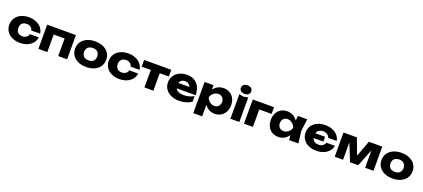

<svg xmlns="http://www.w3.org/2000/svg" viewBox="94 -2464 9402 4264"><g transform="rotate(20 4794.5 -331.5)"><path d="M386.8 16.6Q282 16.6 200.9 -21.6Q119.7 -59.7 74.5 -128.2Q29.2 -196.6 29.2 -285.6Q29.2 -374.5 74.5 -443.3Q119.7 -512.1 200.9 -550.3Q282 -588.4 386.8 -588.4Q481.6 -588.4 559.1 -555.8Q636.6 -523.2 684.7 -464.4Q732.7 -405.5 740.8 -329H531.8Q521.1 -378.4 482.5 -405.4Q444 -432.5 386.8 -432.5Q342.4 -432.5 309.8 -415.5Q277.1 -398.5 259.5 -365.2Q241.8 -332 241.8 -285.6Q241.8 -239.2 259.5 -206.3Q277.1 -173.3 309.8 -156.3Q342.4 -139.3 386.8 -139.3Q442.7 -139.3 481.9 -167.4Q521.1 -195.4 531.8 -242.5H740.8Q732.7 -166 685 -107.3Q637.2 -48.6 559.4 -16Q481.6 16.6 386.8 16.6Z M1499.1 0H1288.6V-511.4L1384.9 -415.3H934.5L1030.9 -511.4V0H820.4V-571.8H1499.1Z M1584.2 -285.6Q1584.2 -375.5 1630.1 -444.2Q1676.1 -512.8 1759.4 -550.6Q1842.8 -588.4 1951.9 -588.4Q2061.1 -588.4 2144.5 -550.6Q2227.8 -512.8 2273.8 -444.2Q2319.7 -375.5 2319.7 -285.6Q2319.7 -195.6 2273.8 -127.4Q2227.8 -59.1 2144.5 -21.2Q2061.1 16.6 1951.9 16.6Q1842.8 16.6 1759.4 -21.2Q1676.1 -59.1 1630.1 -127.4Q1584.2 -195.6 1584.2 -285.6ZM2107.1 -285.6Q2107.1 -331 2088.6 -364.2Q2070.1 -397.5 2035.1 -415Q2000.1 -432.5 1951.9 -432.5Q1903.8 -432.5 1868.8 -415Q1833.8 -397.5 1815.3 -364.2Q1796.8 -331 1796.8 -285.6Q1796.8 -239.9 1815.3 -206.9Q1833.8 -174 1868.8 -156.7Q1903.8 -139.3 1951.9 -139.3Q2000.1 -139.3 2035.1 -156.7Q2070.1 -174 2088.6 -206.9Q2107.1 -239.9 2107.1 -285.6Z M2735.8 16.6Q2631 16.6 2549.9 -21.6Q2468.7 -59.7 2423.5 -128.2Q2378.2 -196.6 2378.2 -285.6Q2378.2 -374.5 2423.5 -443.3Q2468.7 -512.1 2549.9 -550.3Q2631 -588.4 2735.8 -588.4Q2830.6 -588.4 2908.1 -555.8Q2985.6 -523.2 3033.7 -464.4Q3081.7 -405.5 3089.8 -329H2880.8Q2870.1 -378.4 2831.5 -405.4Q2793 -432.5 2735.8 -432.5Q2691.4 -432.5 2658.8 -415.5Q2626.1 -398.5 2608.5 -365.2Q2590.8 -332 2590.8 -285.6Q2590.8 -239.2 2608.5 -206.3Q2626.1 -173.3 2658.8 -156.3Q2691.4 -139.3 2735.8 -139.3Q2791.7 -139.3 2830.9 -167.4Q2870.1 -195.4 2880.8 -242.5H3089.8Q3081.7 -166 3034 -107.3Q2986.2 -48.6 2908.4 -16Q2830.6 16.6 2735.8 16.6Z M3537.4 -498.9V0H3326.8V-498.9ZM3752.9 -571.8V-413.3H3111.3V-571.8Z M3778.2 -287.9Q3778.2 -376.2 3823.3 -444.5Q3868.4 -512.8 3947.9 -550.6Q4027.4 -588.4 4126.6 -588.4Q4227.4 -588.4 4301.5 -544Q4375.5 -499.5 4414.8 -418.1Q4454.1 -336.8 4454.1 -226.6H3949.1V-351.6H4335.2L4268.3 -308.1Q4264 -350.5 4246.6 -380.1Q4229.3 -409.7 4200.4 -425.3Q4171.4 -441 4132 -441Q4088.7 -441 4056.7 -423.5Q4024.8 -406 4007.8 -375.1Q3990.8 -344.1 3990.8 -304.3Q3990.8 -251.1 4014.6 -213.5Q4038.3 -176 4085.5 -156.7Q4132.6 -137.4 4201.4 -137.4Q4264.8 -137.4 4326.8 -153.7Q4388.7 -169.9 4439.4 -199.8V-66.8Q4378.6 -26.2 4303.3 -4.8Q4228 16.6 4140.6 16.6Q4037.1 16.6 3954.4 -21.6Q3871.7 -59.7 3825 -128.8Q3778.2 -197.9 3778.2 -287.9Z M4750.9 -571.8V-410.6L4742.3 -385.4V-222L4750.9 -174V165H4540.4V-571.8ZM4988.6 -588.4Q5071.9 -588.4 5136.1 -550.6Q5200.3 -512.8 5235.6 -444Q5271 -375.2 5271 -285.6Q5271 -196 5235.6 -127.5Q5200.3 -59.1 5136.1 -21.2Q5071.9 16.6 4988.6 16.6Q4908.7 16.6 4844.8 -20.7Q4781 -58.1 4739.4 -126.4Q4697.8 -194.6 4684.7 -285.6Q4696.8 -377.2 4738.4 -445.5Q4780 -513.8 4844.3 -551.1Q4908.7 -588.4 4988.6 -588.4ZM4924.5 -427.9Q4864.7 -427.9 4814.2 -387.9Q4763.7 -347.9 4743 -285.6Q4763.7 -222.9 4814 -183.4Q4864.3 -143.9 4924.5 -143.9Q4962.9 -143.9 4993.6 -162.3Q5024.4 -180.6 5041.4 -212.9Q5058.4 -245.2 5058.4 -285.6Q5058.4 -326.7 5041.4 -359Q5024.4 -391.3 4993.6 -409.6Q4962.9 -427.9 4924.5 -427.9Z M5463.6 -559.9 5568.9 -581V0H5358.4V-581ZM5341.6 -726.7Q5341.6 -773.3 5374.9 -800.7Q5408.1 -828 5463.6 -828Q5519.2 -828 5552.4 -800.7Q5585.7 -773.3 5585.7 -726.7Q5585.7 -680.1 5552.4 -652.7Q5519.2 -625.4 5463.6 -625.4Q5408.1 -625.4 5374.9 -652.7Q5341.6 -680.1 5341.6 -726.7Z M6180.9 -413.3H5793.5L5889.9 -509.7V0H5679.4V-571.8H6180.9Z M6721.2 -205.5 6749.1 -285.6 6721.2 -364.7 6747.7 -571.8H6966.2L6929.7 -286.2L6966.2 0H6747.7ZM6492.2 16.6Q6408.9 16.6 6344.7 -21.2Q6280.6 -59.1 6245.2 -127.5Q6209.9 -196 6209.9 -285.6Q6209.9 -375.2 6245.2 -444Q6280.6 -512.8 6344.7 -550.6Q6408.9 -588.4 6492.2 -588.4Q6572.2 -588.4 6636.5 -551.1Q6700.9 -513.8 6742.4 -445.5Q6784 -377.2 6796.2 -285.6Q6783 -194.6 6741.4 -126.4Q6699.9 -58.1 6636 -20.7Q6572.2 16.6 6492.2 16.6ZM6556.3 -143.9Q6616.5 -143.9 6666.8 -183.4Q6717.2 -222.9 6737.8 -285.6Q6717.2 -347.9 6666.7 -387.9Q6616.1 -427.9 6556.3 -427.9Q6518 -427.9 6487.2 -409.6Q6456.4 -391.3 6439.4 -359Q6422.4 -326.7 6422.4 -285.6Q6422.4 -245.2 6439.4 -212.9Q6456.4 -180.6 6487.2 -162.3Q6518 -143.9 6556.3 -143.9Z M7031.2 -285.6Q7031.2 -374.5 7076.5 -443.3Q7121.7 -512.1 7203.5 -550.3Q7285.4 -588.4 7390.8 -588.4Q7483.9 -588.4 7560.4 -557.7Q7636.9 -526.9 7685.2 -471.5Q7733.4 -416.1 7745.1 -343.6H7544.9Q7532.2 -388.9 7490 -416.6Q7447.9 -444.3 7392.1 -444.3Q7343.1 -444.3 7307.2 -425.8Q7271.3 -407.4 7251.8 -371.5Q7232.3 -335.6 7232.3 -285.6Q7232.3 -235.6 7251.8 -200.1Q7271.3 -164.5 7307.2 -146Q7343.1 -127.5 7392.1 -127.5Q7447.9 -127.5 7489.7 -155.2Q7531.5 -182.9 7544.9 -228.6H7745.1Q7733.4 -155.7 7685.2 -100.3Q7636.9 -44.9 7560.4 -14.2Q7483.9 16.6 7390.8 16.6Q7285.4 16.6 7203.5 -21.6Q7121.7 -59.7 7076.5 -128.2Q7031.2 -196.6 7031.2 -285.6ZM7139.5 -342.3H7471.7V-229.5H7139.5Z M7823.4 -571.8H8139.8L8310.9 -115.3H8254L8423.1 -571.8H8739.6V0H8542.2V-491.8H8575.5L8377.1 0H8185.8L7987.4 -489.8L8020.7 -491.5V0H7823.4Z M8824.2 -285.6Q8824.2 -375.5 8870.1 -444.2Q8916.1 -512.8 8999.4 -550.6Q9082.8 -588.4 9191.9 -588.4Q9301.1 -588.4 9384.5 -550.6Q9467.8 -512.8 9513.8 -444.2Q9559.7 -375.5 9559.7 -285.6Q9559.7 -195.6 9513.8 -127.4Q9467.8 -59.1 9384.5 -21.2Q9301.1 16.6 9191.9 16.6Q9082.8 16.6 8999.4 -21.2Q8916.1 -59.1 8870.1 -127.4Q8824.2 -195.6 8824.2 -285.6ZM9347.1 -285.6Q9347.1 -331 9328.6 -364.2Q9310.1 -397.5 9275.1 -415Q9240.1 -432.5 9191.9 -432.5Q9143.8 -432.5 9108.8 -415Q9073.8 -397.5 9055.3 -364.2Q9036.8 -331 9036.8 -285.6Q9036.8 -239.9 9055.3 -206.9Q9073.8 -174 9108.8 -156.7Q9143.8 -139.3 9191.9 -139.3Q9240.1 -139.3 9275.1 -156.7Q9310.1 -174 9328.6 -206.9Q9347.1 -239.9 9347.1 -285.6Z"/></g></svg>

Font: Unbounded Variable
Style: Regular
Weight: 400
Designer: Luke Prowse, Jean-Baptiste Morizot, Fátima Lázaro, Florian Runge
Foundry: NaN
Version: Version 1.600;FEAKit 1.0